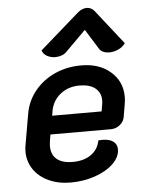

<svg xmlns="http://www.w3.org/2000/svg" viewBox="-54 -806 638 859"><g transform="rotate(-5 264.5 -377.0)"><path d="M39 -147Q39 -162 42 -177L66 -315Q76 -372 112 -416Q148 -460 202 -484.5Q256 -509 321 -509Q402 -509 452.5 -465Q503 -421 503 -352Q503 -337 500 -320L490 -261Q486 -241 468.5 -227Q451 -213 429 -213H157L152 -184Q150 -168 150 -162Q150 -123 174.5 -102.5Q199 -82 246 -82Q296 -82 328.5 -105Q361 -128 368 -168Q374 -169 385 -169Q417 -169 434.5 -156.5Q452 -144 452 -121Q452 -87 421.5 -57Q391 -27 339.5 -9Q288 9 229 9Q174 9 130.5 -11Q87 -31 63 -66.5Q39 -102 39 -147ZM394 -296 398 -320Q401 -334 401 -345Q401 -380 376 -400Q351 -420 305 -420Q256 -420 220.5 -392.5Q185 -365 176 -320L172 -296ZM209 -556Q189 -556 172.5 -565Q156 -574 150 -591L327 -746Q347 -763 368 -763Q388 -763 402 -746L524 -591Q512 -574 492 -565Q472 -556 452 -556Q437 -556 425 -561Q413 -566 407 -576L351 -666L261 -576Q252 -566 238 -561Q224 -556 209 -556Z"/></g></svg>

Font: K2D SemiBold
Style: Italic
Weight: 600
Italic angle: -10°
Designer: Katatrad Aksorn Co.,Ltd.
Foundry: Cadson Demak Co.,Ltd.
Version: Version 1.000; ttfautohint (v1.6)